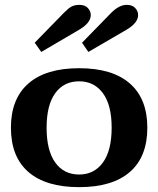

<svg xmlns="http://www.w3.org/2000/svg" viewBox="-20 -761 652 791"><path d="M123 -585 243 -708Q244 -709 261.5 -725Q279 -741 306 -741Q330 -741 342 -728Q354 -715 354 -699Q354 -667 307 -639L150 -547ZM318 -585 438 -708Q471 -741 502 -741Q525 -741 537 -728Q549 -715 549 -699Q549 -667 502 -639L344 -547ZM25 -235Q25 -354 97 -417Q169 -480 306 -480Q443 -480 515 -417Q587 -354 587 -235Q587 -115 515 -52.5Q443 10 306 10Q169 10 97 -52.5Q25 -115 25 -235ZM440 -235Q440 -328 404 -377Q368 -426 306 -426Q243 -426 207.5 -377Q172 -328 172 -235Q172 -141 207.5 -91.5Q243 -42 306 -42Q368 -42 404 -91.5Q440 -141 440 -235Z"/></svg>

Font: Taviraj DemiBold
Style: Regular
Weight: 600
Designer: Katatrad Team
Foundry: CadsonDemak
Version: Version 1.030